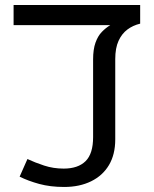

<svg xmlns="http://www.w3.org/2000/svg" viewBox="-20 -735 612 763"><path d="M235 8Q180 8 136 -4Q92 -16 58 -33L89 -103Q119 -89 155.5 -77Q192 -65 233 -65Q290 -65 320 -94.5Q350 -124 350 -190V-499Q350 -539 359.5 -565.5Q369 -592 384.5 -608Q400 -624 418 -635H34V-715H537V-641Q508 -634 486 -617.5Q464 -601 451 -572.5Q438 -544 438 -500V-181Q438 -121 413 -79Q388 -37 342 -14.5Q296 8 235 8Z"/></svg>

Font: lbangla25
Style: Book
Weight: 400
Designer: Jelle Bosma - Monotype Design Team
Foundry: Monotype Imaging Inc.
Version: Version 2.003